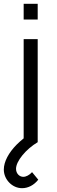

<svg xmlns="http://www.w3.org/2000/svg" viewBox="-44 -745 298 1006"><path d="M153.5 -642.5V-725H80V-642.5ZM71.5 241C103.5 241 134 225 156.5 196.5L124 157C110 172.5 92.5 181.5 78 181.5C57.5 181.5 40 164 40 139.5C40 99 92 36.5 153.5 0V-540H80V-20C67 -9.5 55 1 43.5 12.5C2 54.5 -24 101.5 -24 143.5C-24 195 19.5 241 71.5 241Z"/></svg>

Font: Vela Sans
Style: Regular
Weight: 400
Designer: Principal design: Mikhail Sharanda - project Manrope.
Design modification: Ravid Balaliev
Foundry: Mikhail Sharanda
Version: Version 1.001